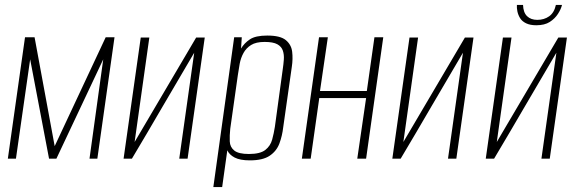

<svg xmlns="http://www.w3.org/2000/svg" viewBox="-20 -647 2357 783"><path d="M12 0 82 -495H121L203 -51L411 -495H447L377 0H345L401 -405L210 0H180L103 -405L45 0Z M484 0 554 -494H589L529 -68L780 -494H815L745 0H711L772 -432Q708 -324 645.5 -216.5Q583 -109 518 0Z M850 116 935 -495H966L963 -449Q976 -471 999 -486.5Q1022 -502 1070 -502Q1123 -502 1145.5 -483.5Q1168 -465 1171.5 -436Q1175 -407 1170 -374L1135 -128Q1131 -93 1119.5 -62Q1108 -31 1080 -12Q1052 7 999 7Q959 7 937 -4.5Q915 -16 907 -34L886 116ZM995 -19Q1041 -19 1062 -35.5Q1083 -52 1090 -78Q1097 -104 1101 -130L1133 -364Q1136 -384 1137.5 -404Q1139 -424 1133.5 -440.5Q1128 -457 1111 -466.5Q1094 -476 1059 -476Q1024 -476 1004 -463.5Q984 -451 973 -431Q962 -411 957.5 -387Q953 -363 950 -341L919 -122Q916 -94 917 -70.5Q918 -47 935.5 -33Q953 -19 995 -19Z M1211 0 1281 -495H1317L1285 -276H1476L1507 -495H1543L1473 0H1437L1473 -247H1282L1247 0Z M1580 0 1650 -494H1685L1625 -68L1876 -494H1911L1841 0H1807L1868 -432Q1804 -324 1741.5 -216.5Q1679 -109 1614 0Z M1961 0 2031 -494H2066L2006 -68L2257 -494H2292L2222 0H2188L2249 -432Q2185 -324 2122.5 -216.5Q2060 -109 1995 0ZM2167 -544Q2142 -544 2125.5 -552Q2109 -560 2101 -573Q2093 -586 2090 -600.5Q2087 -615 2088 -627H2113Q2114 -596 2129.5 -581Q2145 -566 2171 -566Q2199 -566 2219.5 -580.5Q2240 -595 2247 -627H2272Q2268 -610 2255.5 -590.5Q2243 -571 2222 -557.5Q2201 -544 2167 -544Z"/></svg>

Font: Alumni Sans ExtraLight
Style: Italic
Weight: 250
Italic angle: -8°
Version: Version 1.016